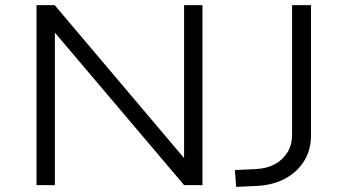

<svg xmlns="http://www.w3.org/2000/svg" viewBox="-20 -725 1362 752"><path d="M123 0V-705H194L700 -107H701V-705H773V0H701L196 -596H195V0ZM905 7 900 -59 984 -63Q1025 -65 1056.5 -82Q1088 -99 1106 -128.5Q1124 -158 1124 -197V-705H1198V-193Q1198 -138 1171.5 -95Q1145 -52 1098.5 -26.5Q1052 -1 991 3Z"/></svg>

Font: Nunito Sans 7pt SemiExpanded Light
Style: Regular
Weight: 300
Width: 6
Designer: Vernon Adams
Foundry: Vernon Adams
Version: Version 3.101;gftools[0.9.27]